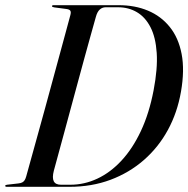

<svg xmlns="http://www.w3.org/2000/svg" viewBox="-28 -720 725 740"><path d="M-8 -3.5Q-8 -5.5 -6.2 -6.5Q-4.5 -7.5 -1 -8L42.5 -13Q52 -14 57.8 -17Q63.5 -20 67 -25.5Q70.5 -31 73 -40Q82 -72 93.5 -114Q105 -156 118.5 -204.2Q132 -252.5 146 -303.8Q160 -355 173.8 -406Q187.5 -457 200.5 -504.2Q213.5 -551.5 224.2 -591.5Q235 -631.5 243 -661Q246.5 -673.5 243 -678.8Q239.5 -684 227 -685.5L181.5 -691.5Q176 -692.5 174.2 -693.5Q172.5 -694.5 172.5 -696.5Q172.5 -698 173.8 -699Q175 -700 178 -700H430Q492 -700 542.2 -679Q592.5 -658 626.2 -616.2Q660 -574.5 672 -512Q684 -449.5 669.5 -366.5Q655.5 -286 619 -219Q582.5 -152 526.2 -103Q470 -54 397.8 -27Q325.5 0 240 0H-2Q-5 0 -6.5 -1Q-8 -2 -8 -3.5ZM243.5 -8Q297 -8 347.2 -31.5Q397.5 -55 440.2 -101Q483 -147 515 -215Q547 -283 564 -372Q580 -455.5 576 -516Q572 -576.5 552 -615.2Q532 -654 499.8 -673Q467.5 -692 427.5 -692H379Q366.5 -692 356.8 -683.5Q347 -675 341.5 -655Q332.5 -622.5 321.2 -582.5Q310 -542.5 297.5 -496.8Q285 -451 272 -403Q259 -355 246 -307Q233 -259 221 -214.5Q209 -170 198.2 -130.8Q187.5 -91.5 179.5 -62Q172.5 -35 179.2 -21.5Q186 -8 207 -8Z"/></svg>

Font: Fraunces 120pt
Style: Italic
Weight: 400
Italic angle: -16°
Version: Version 1.000;[b76b70a41]